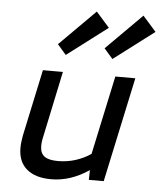

<svg xmlns="http://www.w3.org/2000/svg" viewBox="-54 -802 725 861"><g transform="rotate(5 308.5 -371.5)"><path d="M208 12Q137 12 98 -21Q59 -54 59 -116Q59 -131 61 -145.5Q63 -160 65 -172L129 -472H219L157 -178Q154 -166 152.5 -154.5Q151 -143 151 -133Q151 -101 170 -86.5Q189 -72 231 -72Q273 -72 310.5 -84Q348 -96 379 -117L455 -472H545L444 0H377L378 -44Q295 12 208 12ZM225 -549 186 -594 347 -755 407 -687ZM435 -549 396 -594 557 -755 617 -687Z"/></g></svg>

Font: Sometype Mono Medium
Style: Italic
Weight: 500
Italic angle: -12°
Monospace: yes
Designer: Ryoichi Tsunekawa
Foundry: Dharma Type
Version: Version 1.000; ttfautohint (v1.8.3)